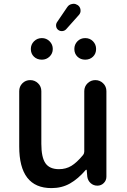

<svg xmlns="http://www.w3.org/2000/svg" viewBox="-20 -967 659 1000"><path d="M248 12.7Q80.1 12.7 80.1 -204.1V-492.2Q80.1 -516.6 96.7 -533.2Q113.3 -549.8 137.2 -549.8Q161.1 -549.8 178.2 -533.2Q195.3 -516.6 195.3 -492.2V-217.8Q195.3 -147.5 216.8 -116.7Q238.3 -85.9 287.1 -85.9Q323.2 -85.9 351.6 -103Q379.9 -120.1 413.1 -160.2Q418.9 -168 418.9 -177.7V-492.2Q418.9 -516.6 436 -533.2Q453.1 -549.8 476.6 -549.8Q500 -549.8 517.1 -533.2Q534.2 -516.6 534.2 -492.2V-46.9Q534.2 -27.3 520.5 -13.7Q506.8 0 487.3 0Q466.8 0 452.1 -13.2Q437.5 -26.4 434.6 -46.9L431.6 -81.1Q430.7 -83 429.2 -83Q427.7 -83 426.8 -82Q386.7 -35.2 344.2 -11.2Q301.8 12.7 248 12.7ZM325.2 -815.4Q317.4 -806.6 305.7 -805.2Q293.9 -803.7 284.2 -810.5Q274.4 -817.4 272.5 -829.1Q270.5 -840.8 276.4 -850.6L330.1 -929.7Q338.9 -943.4 355.5 -946.3Q359.4 -947.3 363.3 -947.3Q374 -947.3 384.8 -940.4Q397.5 -931.6 399.4 -916Q401.4 -900.4 390.6 -888.7ZM198.2 -656.2Q172.9 -656.2 156.7 -671.9Q140.6 -687.5 140.6 -711.9Q140.6 -735.4 157.2 -752Q173.8 -768.6 198.2 -768.6Q221.7 -768.6 238.3 -752Q254.9 -735.4 254.9 -711.9Q254.9 -688.5 238.3 -672.4Q221.7 -656.2 198.2 -656.2ZM367.2 -711.9Q367.2 -735.4 383.3 -752Q399.4 -768.6 423.8 -768.6Q448.2 -768.6 464.4 -752Q480.5 -735.4 480.5 -711.9Q480.5 -687.5 464.4 -671.9Q448.2 -656.2 423.8 -656.2Q399.4 -656.2 383.3 -671.9Q367.2 -687.5 367.2 -711.9Z"/></svg>

Font: Gen Jyuu GothicX Medium
Style: Regular
Weight: 500
Designer: Ryoko NISHIZUKA (kana &amp; ideographs); Paul D. Hunt (Latin, Greek &amp; Cyrillic); Wenlong ZHANG (bopomofo); Sandoll C
Version: Version 1.058.20140828